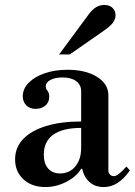

<svg xmlns="http://www.w3.org/2000/svg" viewBox="-20 -744 546 776"><path d="M163 12Q109 12 75 -19Q41 -50 41 -100Q41 -148 73.5 -182Q106 -216 166 -234.5Q226 -253 308 -253V-375Q308 -401 288 -416Q268 -431 233 -431Q203 -431 184 -421Q165 -411 165 -395Q165 -385 172 -377Q179 -369 179 -352Q179 -331 163.5 -317.5Q148 -304 124 -304Q100 -304 86 -318.5Q72 -333 72 -355Q72 -385 96 -409.5Q120 -434 161 -448Q202 -462 253 -462Q326 -462 372 -433.5Q418 -405 418 -359V-55Q418 -45 424.5 -38.5Q431 -32 440 -32Q449 -32 461 -41.5Q473 -51 491 -71L505 -55Q458 12 400 12Q365 12 342.5 -7.5Q320 -27 312 -62H308Q289 -30 248 -9Q207 12 163 12ZM223 -43Q261 -43 284.5 -71.5Q308 -100 308 -146V-227Q233 -227 195 -199.5Q157 -172 157 -119Q157 -83 174.5 -63Q192 -43 223 -43ZM219 -524 337 -684Q354 -707 369.5 -715.5Q385 -724 401 -724Q423 -724 435 -712Q447 -700 447 -682Q447 -669 438 -654.5Q429 -640 397 -618L262 -524Z"/></svg>

Font: Libre Bodoni
Style: Regular
Weight: 400
Designer: Pablo Impallari, Rodrigo Fuenzalida
Foundry: Impallari Type
Version: Version 2.005;gftools[0.9.23]